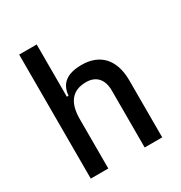

<svg xmlns="http://www.w3.org/2000/svg" viewBox="-171 -857 928 982"><g transform="rotate(-30 293.0 -366.0)"><path d="M400.4 0H503.9V-336.9C503.9 -458 441.4 -527.3 332 -527.3C245.1 -527.3 201.2 -493.2 195.3 -423.8H185.5V-732.4H82V0H185.5V-291C185.5 -390.6 226.6 -439.5 307.6 -439.5C366.2 -439.5 400.4 -402.3 400.4 -336.9Z"/></g></svg>

Font: Cascadia Code PL
Style: Regular
Weight: 400
Monospace: yes
Designer: Aaron Bell
Foundry: Saja Typeworks
Version: Version 2404.023